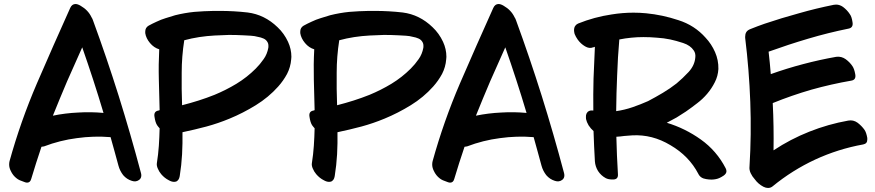

<svg xmlns="http://www.w3.org/2000/svg" viewBox="-20 -848 4341 952"><path d="M242.2 -274.4Q276.4 -359.4 312.5 -444.3Q349.6 -529.3 387.7 -613.3Q416 -532.2 442.4 -451.2Q468.8 -370.1 493.2 -288.1Q429.7 -293.9 367.2 -290Q303.7 -287.1 242.2 -274.4ZM678.7 8.8Q627.9 -182.6 568.4 -373Q508.8 -562.5 440.4 -749Q438.5 -752 437.5 -755.9Q435.5 -758.8 433.6 -762.7Q417 -797.9 379.9 -819.3Q365.2 -828.1 354.5 -828.1Q336.9 -828.1 328.1 -808.6Q244.1 -622.1 163.1 -434.6Q82 -246.1 27.3 -48.8Q25.4 -41 25.4 -32.2Q25.4 -16.6 33.2 -1Q43.9 22.5 63.5 37.1Q74.2 45.9 101.6 54.7Q108.4 57.6 114.3 57.6Q129.9 57.6 134.8 39.1Q146.5 -1 159.2 -40Q171.9 -80.1 185.5 -120.1Q188.5 -120.1 191.4 -121.1Q195.3 -121.1 198.2 -122.1Q277.3 -152.3 361.3 -163.1Q444.3 -174.8 528.3 -168Q538.1 -132.8 547.9 -97.7Q557.6 -61.5 567.4 -26.4Q574.2 -1 590.8 20.5Q608.4 41 633.8 48.8Q654.3 55.7 669.9 43.9Q680.7 36.1 680.7 21.5Q680.7 15.6 678.7 8.8Z M1306.6 -638.7Q1309.6 -633.8 1310.5 -627Q1311.5 -620.1 1310.5 -611.3Q1304.7 -579.1 1287.1 -554.7Q1269.5 -529.3 1248 -507.8Q1205.1 -464.8 1152.3 -432.6Q1100.6 -401.4 1043.9 -377.9Q1004.9 -362.3 964.8 -349.6Q924.8 -336.9 882.8 -326.2Q879.9 -407.2 880.9 -487.3Q880.9 -567.4 893.6 -648.4Q929.7 -658.2 967.8 -664.1Q1005.9 -669.9 1043.9 -671.9Q1079.1 -673.8 1115.2 -674.8Q1152.3 -674.8 1187.5 -672.9Q1205.1 -671.9 1223.6 -670.9Q1242.2 -669.9 1259.8 -665Q1272.5 -663.1 1286.1 -657.2Q1299.8 -651.4 1306.6 -638.7ZM1356.4 -712.9Q1292 -775.4 1208 -786.1Q1139.6 -793.9 1070.3 -793.9Q1055.7 -793.9 1040 -793.9Q991.2 -793 943.4 -789.1Q895.5 -784.2 848.6 -772.5Q824.2 -765.6 800.8 -757.8Q778.3 -751 755.9 -740.2Q736.3 -731.4 716.8 -720.7Q700.2 -710.9 700.2 -691.4Q700.2 -687.5 700.2 -683.6Q704.1 -658.2 723.6 -634.8Q743.2 -611.3 769.5 -603.5Q765.6 -529.3 767.6 -453.1Q769.5 -377.9 771.5 -301.8Q769.5 -300.8 768.6 -300.8Q766.6 -300.8 765.6 -299.8Q741.2 -295.9 746.1 -268.6Q750 -241.2 758.8 -227.5Q761.7 -224.6 764.6 -219.7Q768.6 -215.8 771.5 -211.9Q770.5 -168.9 767.6 -125Q764.6 -82 757.8 -39.1Q755.9 -26.4 762.7 -11.7Q768.6 2.9 779.3 15.6Q795.9 35.2 817.4 45.9Q831.1 53.7 842.8 53.7Q848.6 53.7 854.5 51.8Q860.4 48.8 865.2 42Q869.1 36.1 871.1 25.4Q879.9 -29.3 882.8 -83Q885.7 -137.7 884.8 -192.4Q945.3 -205.1 1003.9 -220.7Q1061.5 -236.3 1118.2 -259.8Q1184.6 -287.1 1248 -326.2Q1311.5 -365.2 1359.4 -418.9Q1384.8 -447.3 1403.3 -481.4Q1420.9 -515.6 1423.8 -553.7Q1424.8 -560.5 1424.8 -566.4Q1424.8 -604.5 1408.2 -640.6Q1388.7 -682.6 1356.4 -712.9Z M2075.2 -638.7Q2078.1 -633.8 2079.1 -627Q2080.1 -620.1 2079.1 -611.3Q2073.2 -579.1 2055.7 -554.7Q2038.1 -529.3 2016.6 -507.8Q1973.6 -464.8 1920.9 -432.6Q1869.1 -401.4 1812.5 -377.9Q1773.4 -362.3 1733.4 -349.6Q1693.4 -336.9 1651.4 -326.2Q1648.4 -407.2 1649.4 -487.3Q1649.4 -567.4 1662.1 -648.4Q1698.2 -658.2 1736.3 -664.1Q1774.4 -669.9 1812.5 -671.9Q1847.7 -673.8 1883.8 -674.8Q1920.9 -674.8 1956.1 -672.9Q1973.6 -671.9 1992.2 -670.9Q2010.7 -669.9 2028.3 -665Q2041 -663.1 2054.7 -657.2Q2068.4 -651.4 2075.2 -638.7ZM2125 -712.9Q2060.5 -775.4 1976.6 -786.1Q1908.2 -793.9 1838.9 -793.9Q1824.2 -793.9 1808.6 -793.9Q1759.8 -793 1711.9 -789.1Q1664.1 -784.2 1617.2 -772.5Q1592.8 -765.6 1569.3 -757.8Q1546.9 -751 1524.4 -740.2Q1504.9 -731.4 1485.4 -720.7Q1468.8 -710.9 1468.8 -691.4Q1468.8 -687.5 1468.8 -683.6Q1472.7 -658.2 1492.2 -634.8Q1511.7 -611.3 1538.1 -603.5Q1534.2 -529.3 1536.1 -453.1Q1538.1 -377.9 1540 -301.8Q1538.1 -300.8 1537.1 -300.8Q1535.2 -300.8 1534.2 -299.8Q1509.8 -295.9 1514.6 -268.6Q1518.6 -241.2 1527.3 -227.5Q1530.3 -224.6 1533.2 -219.7Q1537.1 -215.8 1540 -211.9Q1539.1 -168.9 1536.1 -125Q1533.2 -82 1526.4 -39.1Q1524.4 -26.4 1531.2 -11.7Q1537.1 2.9 1547.9 15.6Q1564.5 35.2 1585.9 45.9Q1599.6 53.7 1611.3 53.7Q1617.2 53.7 1623 51.8Q1628.9 48.8 1633.8 42Q1637.7 36.1 1639.6 25.4Q1648.4 -29.3 1651.4 -83Q1654.3 -137.7 1653.3 -192.4Q1713.9 -205.1 1772.5 -220.7Q1830.1 -236.3 1886.7 -259.8Q1953.1 -287.1 2016.6 -326.2Q2080.1 -365.2 2127.9 -418.9Q2153.3 -447.3 2171.9 -481.4Q2189.5 -515.6 2192.4 -553.7Q2193.4 -560.5 2193.4 -566.4Q2193.4 -604.5 2176.8 -640.6Q2157.2 -682.6 2125 -712.9Z M2339.8 -274.4Q2374 -359.4 2410.2 -444.3Q2447.3 -529.3 2485.4 -613.3Q2513.7 -532.2 2540 -451.2Q2566.4 -370.1 2590.8 -288.1Q2527.3 -293.9 2464.8 -290Q2401.4 -287.1 2339.8 -274.4ZM2776.4 8.8Q2725.6 -182.6 2666 -373Q2606.4 -562.5 2538.1 -749Q2536.1 -752 2535.2 -755.9Q2533.2 -758.8 2531.2 -762.7Q2514.6 -797.9 2477.5 -819.3Q2462.9 -828.1 2452.1 -828.1Q2434.6 -828.1 2425.8 -808.6Q2341.8 -622.1 2260.7 -434.6Q2179.7 -246.1 2125 -48.8Q2123 -41 2123 -32.2Q2123 -16.6 2130.9 -1Q2141.6 22.5 2161.1 37.1Q2171.9 45.9 2199.2 54.7Q2206.1 57.6 2211.9 57.6Q2227.5 57.6 2232.4 39.1Q2244.1 -1 2256.8 -40Q2269.5 -80.1 2283.2 -120.1Q2286.1 -120.1 2289.1 -121.1Q2293 -121.1 2295.9 -122.1Q2375 -152.3 2459 -163.1Q2542 -174.8 2626 -168Q2635.7 -132.8 2645.5 -97.7Q2655.3 -61.5 2665 -26.4Q2671.9 -1 2688.5 20.5Q2706.1 41 2731.4 48.8Q2752 55.7 2767.6 43.9Q2778.3 36.1 2778.3 21.5Q2778.3 15.6 2776.4 8.8Z M3169.9 -664.1Q3204.1 -664.1 3237.3 -661.1Q3270.5 -659.2 3303.7 -652.3Q3331.1 -646.5 3367.2 -634.8Q3403.3 -623 3419.9 -597.7Q3424.8 -590.8 3426.8 -582Q3428.7 -573.2 3427.7 -564.5Q3424.8 -524.4 3394.5 -491.2Q3364.3 -459 3335 -434.6Q3302.7 -409.2 3266.6 -387.7Q3230.5 -366.2 3193.4 -346.7Q3156.2 -330.1 3116.2 -316.4Q3076.2 -302.7 3035.2 -296.9Q3036.1 -385.7 3040 -474.6Q3043 -563.5 3050.8 -652.3Q3080.1 -658.2 3110.4 -661.1Q3139.6 -664.1 3169.9 -664.1ZM3578.1 -13.7Q3533.2 -100.6 3455.1 -156.2Q3377 -211.9 3286.1 -239.3Q3310.5 -252 3335 -265.6Q3358.4 -280.3 3380.9 -294.9Q3409.2 -314.5 3436.5 -335.9Q3463.9 -356.4 3486.3 -382.8Q3508.8 -409.2 3524.4 -440.4Q3540 -470.7 3542 -505.9Q3543 -549.8 3525.4 -589.8Q3507.8 -629.9 3478.5 -661.1Q3423.8 -722.7 3343.8 -748Q3264.6 -774.4 3183.6 -782.2Q3152.3 -785.2 3121.1 -785.2Q3067.4 -785.2 3012.7 -776.4Q2926.8 -763.7 2846.7 -731.4Q2837.9 -727.5 2833 -720.7Q2828.1 -714.8 2827.1 -707Q2826.2 -703.1 2826.2 -699.2Q2826.2 -690.4 2829.1 -679.7Q2835 -665 2844.7 -651.4Q2859.4 -630.9 2880.9 -618.2Q2902.3 -605.5 2920.9 -613.3Q2922.9 -613.3 2925.8 -614.3Q2927.7 -615.2 2929.7 -616.2Q2925.8 -537.1 2922.9 -458Q2920.9 -379.9 2921.9 -299.8Q2914.1 -300.8 2907.2 -299.8Q2901.4 -298.8 2894.5 -293.9Q2887.7 -287.1 2885.7 -277.3Q2884.8 -266.6 2885.7 -257.8Q2888.7 -243.2 2898.4 -226.6Q2909.2 -210 2922.9 -198.2Q2924.8 -160.2 2925.8 -123Q2927.7 -85.9 2929.7 -47.9Q2931.6 -22.5 2945.3 0Q2960 22.5 2983.4 35.2Q2996.1 42 3016.6 42Q3018.6 42 3021.5 42Q3045.9 41 3043.9 15.6Q3041 -30.3 3039.1 -77.1Q3037.1 -123 3036.1 -169.9Q3055.7 -170.9 3075.2 -173.8Q3094.7 -175.8 3114.3 -176.8Q3213.9 -182.6 3304.7 -127.9Q3396.5 -74.2 3442.4 13.7Q3453.1 36.1 3481.4 40Q3508.8 44.9 3530.3 40Q3546.9 37.1 3568.4 22.5Q3582 12.7 3582 1Q3582 -5.9 3578.1 -13.7Z M4266.6 -204.1Q4252.9 -223.6 4232.4 -239.3Q4210.9 -254.9 4185.5 -250Q4086.9 -232.4 3993.2 -195.3Q3899.4 -158.2 3815.4 -102.5Q3816.4 -161.1 3815.4 -219.7Q3814.5 -278.3 3811.5 -336.9Q3905.3 -375 4002.9 -403.3Q4100.6 -430.7 4201.2 -448.2Q4225.6 -452.1 4220.7 -479.5Q4215.8 -506.8 4207 -519.5Q4194.3 -539.1 4172.9 -554.7Q4152.3 -569.3 4127 -566.4Q4043.9 -551.8 3962.9 -530.3Q3880.9 -508.8 3801.8 -480.5Q3799.8 -507.8 3796.9 -536.1Q3793.9 -564.5 3791 -591.8Q3888.7 -627 3987.3 -656.2Q4085.9 -685.5 4187.5 -706.1Q4211.9 -710.9 4207 -738.3Q4203.1 -765.6 4193.4 -778.3Q4180.7 -797.9 4160.2 -813.5Q4143.6 -825.2 4126 -825.2Q4120.1 -825.2 4114.3 -824.2Q4026.4 -806.6 3941.4 -782.2Q3855.5 -758.8 3771.5 -730.5Q3753.9 -723.6 3736.3 -717.8Q3717.8 -710.9 3701.2 -704.1Q3685.5 -698.2 3679.7 -687.5Q3674.8 -678.7 3674.8 -666Q3674.8 -663.1 3674.8 -660.2Q3694.3 -502 3700.2 -341.8Q3706.1 -181.6 3696.3 -22.5Q3694.3 -5.9 3702.1 10.7Q3710 27.3 3721.7 40Q3739.3 64.5 3765.6 78.1Q3777.3 84 3788.1 84Q3800.8 84 3810.5 76.2Q3908.2 -3.9 4021.5 -56.6Q4135.7 -109.4 4259.8 -131.8Q4280.3 -135.7 4280.3 -155.3Q4280.3 -159.2 4280.3 -164.1Q4275.4 -191.4 4266.6 -204.1Z"/></svg>

Font: TroubleSide
Style: Comic
Weight: 400
Designer: Koroletov
Version: 1_5